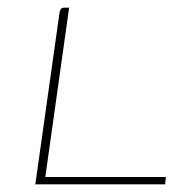

<svg xmlns="http://www.w3.org/2000/svg" viewBox="-20 -480 490 500"><path d="M160 -460 98 -19H412L410 0H72L134 -440Q135 -447 136 -451Q137 -455 139.5 -457.5Q142 -460 147 -460Z"/></svg>

Font: Genos Thin
Style: Italic
Weight: 100
Italic angle: -8°
Designer: Robert E. Leuschke
Foundry: Robert E. Leuschke
Version: Version 1.010